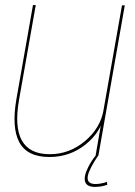

<svg xmlns="http://www.w3.org/2000/svg" viewBox="-20 -613 531 757"><path d="M357 0H368L472 -592H461L377 -116ZM121 -593H110L45 -224Q25 -110 56.2 -52Q87.5 6 175 6Q255.5 6 316.8 -43Q378 -92 389.5 -156.5L388.5 -180Q376 -107.5 314.5 -56.2Q253 -5 176 -5Q96.5 -5 66.2 -59Q36 -113 55.5 -222ZM353.5 124Q363 124 372.8 122.8Q382.5 121.5 390.8 119.2Q399 117 403 115.5L401.5 104Q397 106 389.5 108Q382 110 373.5 111.2Q365 112.5 356.5 112.5Q341 112.5 333.2 106.5Q325.5 100.5 325.5 89Q325.5 77 333.2 59.5Q341 42 351.2 25.2Q361.5 8.5 368 0H357.5Q350 8.5 339.5 25Q329 41.5 321.5 59.8Q314 78 314 92Q314 103.5 319 110.5Q324 117.5 333 120.8Q342 124 353.5 124Z"/></svg>

Font: Anybody Thin
Style: Italic
Weight: 100
Italic angle: -10°
Designer: Tyler Finck
Foundry: Etcetera Type Company
Version: Version 1.114;gftools[0.9.25]